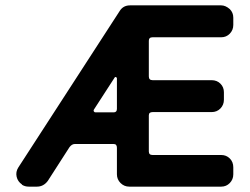

<svg xmlns="http://www.w3.org/2000/svg" viewBox="-20 -696 931 716"><path d="M850 -46Q850 -27 837 -13.5Q824 0 805 0H462Q443 0 429.5 -13.5Q416 -27 416 -46V-145Q416 -159 404 -159H259Q248 -159 239 -147L158 -21Q142 0 118 0H87Q73 0 62 -7V-8Q46 -19 42 -37Q38 -55 48 -71L427 -656Q440 -676 465 -676H805Q821 -676 837 -662Q850 -649 850 -630V-603Q850 -584 837 -570.5Q824 -557 805 -557H549Q535 -557 535 -544V-411Q535 -397 549 -397H769Q789 -397 802 -384Q815 -371 815 -352V-324Q815 -305 802 -291.5Q789 -278 769 -278H549Q535 -278 535 -266V-131Q535 -118 549 -118H805Q824 -118 837 -105Q850 -92 850 -72ZM416 -290V-404Q416 -407 412.5 -408.5Q409 -410 407 -406L330 -287Q328 -284 330 -280.5Q332 -277 336 -277H404Q416 -277 416 -290Z"/></svg>

Font: Monomaniac One
Style: Regular
Weight: 400
Version: Version 1.000; ttfautohint (v1.8.3)